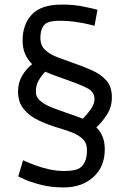

<svg xmlns="http://www.w3.org/2000/svg" viewBox="-20 -728 561 841"><path d="M259 93Q203 93 157.5 81Q112 69 86 57Q60 45 60 45L81 -26Q81 -26 97 -19Q113 -12 139 -2.5Q165 7 197 14Q229 21 261 21Q313 21 332 6Q344 -2 352.5 -21Q361 -40 361 -70Q361 -101 342.5 -119Q324 -137 295 -148Q266 -159 232 -169Q189 -182 149.5 -200.5Q110 -219 84.5 -249.5Q59 -280 59 -328Q59 -364 76 -394.5Q93 -425 121 -447Q102 -465 90.5 -490.5Q79 -516 79 -551Q79 -621 119.5 -664.5Q160 -708 252 -708Q303 -708 347 -699Q391 -690 407 -685L394 -615Q394 -615 372.5 -620.5Q351 -626 315.5 -631.5Q280 -637 238 -637Q194 -637 177 -622Q169 -615 163 -600Q157 -585 157 -562Q157 -529 177.5 -509.5Q198 -490 231 -477.5Q264 -465 301 -452Q342 -438 381 -421Q420 -404 445 -376.5Q470 -349 470 -302Q470 -259 448.5 -226Q427 -193 402 -170Q419 -154 429 -130Q439 -106 439 -74Q439 2 389 47.5Q339 93 259 93ZM343 -208Q360 -225 377 -248.5Q394 -272 394 -294Q394 -326 361 -342.5Q328 -359 282 -375Q257 -384 230 -393.5Q203 -403 178 -414Q161 -396 149 -375Q137 -354 137 -326Q137 -305 153 -289.5Q169 -274 194 -263Q219 -252 245 -243Q278 -232 301 -223.5Q324 -215 343 -208Z"/></svg>

Font: Ruda
Style: Regular
Weight: 400
Designer: Mariela Monsalve and Angelina Sanchez
Foundry: Mariela Monsalve and Angelina Sanchez
Version: Version 2.000